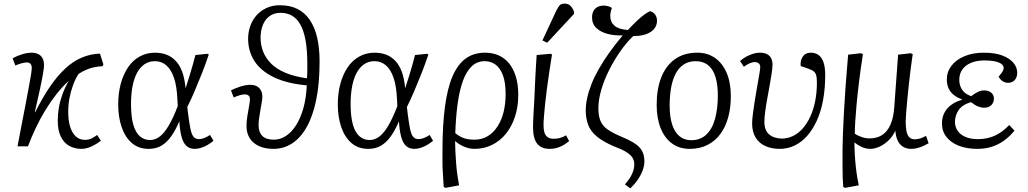

<svg xmlns="http://www.w3.org/2000/svg" viewBox="-20 -811 5696 1064"><path d="M432 14Q394 14 364 -2.5Q334 -19 317 -54Q300 -89 300 -143Q300 -177 306 -213Q312 -249 325.5 -287Q339 -325 361 -363Q324 -329 291.5 -287.5Q259 -246 230.5 -199Q202 -152 178 -101.5Q154 -51 135 0H77Q88 -61 100 -120Q112 -179 121.5 -231Q131 -283 139 -325Q147 -367 151.5 -395Q156 -423 156 -434Q156 -450 148.5 -457.5Q141 -465 130 -465Q116 -465 98.5 -460Q81 -455 65 -448L50 -488Q73 -501 102 -510Q131 -519 156 -519Q188 -519 206 -501.5Q224 -484 224 -450Q224 -436 218 -401Q212 -366 200.5 -312.5Q189 -259 173 -190L175 -189Q216 -271 257.5 -331.5Q299 -392 342.5 -432Q386 -472 433.5 -492Q481 -512 534 -514L553 -454L548 -444Q523 -443 500.5 -438Q478 -433 457 -424Q436 -415 415 -401Q397 -373 384.5 -338.5Q372 -304 365 -267Q358 -230 358 -190Q358 -146 368 -111Q378 -76 399 -56Q420 -36 451 -36Q473 -36 490 -45Q507 -54 518 -63L539 -31Q522 -18 504 -8Q486 2 468 8Q450 14 432 14Z M804 14Q748 14 710.5 -18.5Q673 -51 654 -107Q635 -163 635 -232Q635 -294 649 -346Q663 -398 689 -437Q715 -476 753.5 -497.5Q792 -519 839 -519Q873 -519 901.5 -508.5Q930 -498 952.5 -475Q975 -452 989 -415Q1003 -378 1008 -324H1009Q1020 -357 1029.5 -388Q1039 -419 1047.5 -449Q1056 -479 1063 -506L1130 -513L1137 -509Q1120 -458 1099.5 -406Q1079 -354 1058.5 -306Q1038 -258 1018 -218L1022 -183Q1029 -128 1035.5 -96.5Q1042 -65 1053 -52.5Q1064 -40 1083 -40Q1096 -40 1111.5 -46Q1127 -52 1144 -63L1163 -31Q1148 -18 1130.5 -8Q1113 2 1095 8Q1077 14 1060 14Q1030 14 1012.5 -3Q995 -20 986 -53.5Q977 -87 974 -137H973Q953 -90 929 -56Q905 -22 875 -4Q845 14 804 14ZM811 -35Q840 -35 865.5 -54.5Q891 -74 915.5 -116Q940 -158 965 -223L963 -261Q960 -332 944.5 -378.5Q929 -425 902 -448.5Q875 -472 839 -472Q805 -472 780 -454.5Q755 -437 738.5 -405.5Q722 -374 714 -330.5Q706 -287 706 -236Q706 -163 719 -119Q732 -75 756 -55Q780 -35 811 -35Z M1496 14Q1448 14 1414 -2Q1380 -18 1363 -46.5Q1346 -75 1346 -113Q1346 -138 1350.5 -166Q1355 -194 1359.5 -218.5Q1364 -243 1365 -256Q1366 -275 1357.5 -281.5Q1349 -288 1337 -288Q1326 -288 1311 -284Q1296 -280 1275 -271L1260 -310Q1285 -323 1314 -332Q1343 -341 1367 -341Q1400 -341 1417 -322.5Q1434 -304 1434 -276Q1434 -263 1430.5 -244Q1427 -225 1423.5 -203.5Q1420 -182 1416.5 -159.5Q1413 -137 1413 -116Q1413 -78 1434 -57.5Q1455 -37 1497 -37Q1533 -37 1564.5 -57.5Q1596 -78 1621 -117.5Q1646 -157 1661.5 -212.5Q1677 -268 1680 -338Q1569 -348 1496.5 -383.5Q1424 -419 1389.5 -473.5Q1355 -528 1355 -596Q1355 -633 1367 -667Q1379 -701 1402 -726.5Q1425 -752 1457.5 -767Q1490 -782 1531 -782Q1587 -782 1628 -761.5Q1669 -741 1696.5 -701Q1724 -661 1737.5 -603Q1751 -545 1751 -470Q1751 -347 1732 -256Q1713 -165 1678.5 -105Q1644 -45 1597.5 -15.5Q1551 14 1496 14ZM1681 -377Q1683 -399 1683 -418.5Q1683 -438 1683 -457Q1683 -535 1673 -589Q1663 -643 1643.5 -676.5Q1624 -710 1596.5 -725Q1569 -740 1535 -740Q1498 -740 1473 -721Q1448 -702 1436 -671Q1424 -640 1424 -601Q1424 -563 1437.5 -527Q1451 -491 1480.5 -460.5Q1510 -430 1559.5 -408.5Q1609 -387 1681 -377Z M2021 14Q1965 14 1927.5 -18.5Q1890 -51 1871 -107Q1852 -163 1852 -232Q1852 -294 1866 -346Q1880 -398 1906 -437Q1932 -476 1970.5 -497.5Q2009 -519 2056 -519Q2090 -519 2118.5 -508.5Q2147 -498 2169.5 -475Q2192 -452 2206 -415Q2220 -378 2225 -324H2226Q2237 -357 2246.5 -388Q2256 -419 2264.5 -449Q2273 -479 2280 -506L2347 -513L2354 -509Q2337 -458 2316.5 -406Q2296 -354 2275.5 -306Q2255 -258 2235 -218L2239 -183Q2246 -128 2252.5 -96.5Q2259 -65 2270 -52.5Q2281 -40 2300 -40Q2313 -40 2328.5 -46Q2344 -52 2361 -63L2380 -31Q2365 -18 2347.5 -8Q2330 2 2312 8Q2294 14 2277 14Q2247 14 2229.5 -3Q2212 -20 2203 -53.5Q2194 -87 2191 -137H2190Q2170 -90 2146 -56Q2122 -22 2092 -4Q2062 14 2021 14ZM2028 -35Q2057 -35 2082.5 -54.5Q2108 -74 2132.5 -116Q2157 -158 2182 -223L2180 -261Q2177 -332 2161.5 -378.5Q2146 -425 2119 -448.5Q2092 -472 2056 -472Q2022 -472 1997 -454.5Q1972 -437 1955.5 -405.5Q1939 -374 1931 -330.5Q1923 -287 1923 -236Q1923 -163 1936 -119Q1949 -75 1973 -55Q1997 -35 2028 -35Z M2449 230 2439 225Q2437 199 2436 178Q2435 157 2433.5 135.5Q2432 114 2432 88.5Q2432 63 2432 27Q2432 -115 2445.5 -218Q2459 -321 2487.5 -387.5Q2516 -454 2560.5 -486.5Q2605 -519 2668 -519Q2709 -519 2742.5 -504.5Q2776 -490 2800.5 -460.5Q2825 -431 2838.5 -387Q2852 -343 2852 -285Q2852 -218 2833.5 -163Q2815 -108 2782.5 -68.5Q2750 -29 2705.5 -7.5Q2661 14 2609 14Q2581 14 2551.5 1.5Q2522 -11 2504 -28H2502Q2502 -5 2503.5 26Q2505 57 2507.5 91.5Q2510 126 2514.5 158Q2519 190 2524 216ZM2609 -37Q2651 -37 2683 -56.5Q2715 -76 2737.5 -111Q2760 -146 2771 -191.5Q2782 -237 2782 -289Q2782 -354 2767 -394Q2752 -434 2726 -453Q2700 -472 2666 -472Q2624 -472 2594 -443.5Q2564 -415 2545 -362Q2526 -309 2516 -235.5Q2506 -162 2503 -73Q2528 -53 2552 -45Q2576 -37 2609 -37Z M3027 14Q3003 14 2986 7Q2969 0 2957.5 -14Q2946 -28 2940 -50.5Q2934 -73 2934 -104Q2934 -109 2934 -116.5Q2934 -124 2934.5 -134.5Q2935 -145 2935.5 -158.5Q2936 -172 2937 -188Q2938 -204 2939 -222Q2940 -240 2941 -260Q2942 -280 2943 -302.5Q2944 -325 2945 -349Q2946 -373 2947.5 -398.5Q2949 -424 2950.5 -451Q2952 -478 2954 -506L3032 -513L3039 -509Q3031 -460 3024 -412.5Q3017 -365 3011 -320.5Q3005 -276 3001 -236.5Q2997 -197 2994.5 -167Q2992 -137 2992 -118Q2992 -96 2996.5 -79Q3001 -62 3013.5 -52Q3026 -42 3049 -42Q3069 -42 3084 -46.5Q3099 -51 3117 -61L3134 -29Q3118 -16 3101.5 -6.5Q3085 3 3066.5 8.5Q3048 14 3027 14ZM3012 -574 2986 -587 3061 -748Q3072 -771 3081 -781Q3090 -791 3108 -791Q3128 -791 3140 -780Q3152 -769 3161 -747V-734Z M3473 233 3443 211Q3471 179 3483 152Q3495 125 3495 100Q3495 79 3485 63Q3475 47 3451.5 32Q3428 17 3385 1Q3323 -25 3288 -54Q3253 -83 3239.5 -119Q3226 -155 3226 -199Q3226 -232 3234 -268.5Q3242 -305 3258 -345.5Q3274 -386 3298.5 -429Q3323 -472 3356 -518.5Q3389 -565 3431 -615Q3387 -613 3348 -623Q3309 -633 3285 -655.5Q3261 -678 3261 -714Q3261 -735 3268.5 -749.5Q3276 -764 3290.5 -772Q3305 -780 3326 -780Q3338 -780 3350.5 -776.5Q3363 -773 3371 -767Q3368 -760 3366.5 -754Q3365 -748 3364 -743Q3363 -738 3362.5 -733.5Q3362 -729 3362 -723Q3362 -689 3385.5 -668.5Q3409 -648 3460 -645Q3485 -672 3508 -694Q3531 -716 3550.5 -730Q3570 -744 3582 -749Q3593 -747 3601.5 -740Q3610 -733 3615.5 -722Q3621 -711 3621 -697Q3621 -678 3612.5 -662Q3604 -646 3586.5 -634.5Q3569 -623 3545 -617Q3521 -611 3489 -611Q3453 -577 3418.5 -528Q3384 -479 3356 -423.5Q3328 -368 3312 -313Q3296 -258 3296 -211Q3296 -169 3307.5 -141.5Q3319 -114 3344.5 -95.5Q3370 -77 3409 -60Q3460 -39 3491.5 -20Q3523 -1 3537 23.5Q3551 48 3551 84Q3551 107 3541.5 133Q3532 159 3514.5 184.5Q3497 210 3473 233Z M3802 14Q3745 14 3704 -16Q3663 -46 3641 -101Q3619 -156 3619 -231Q3619 -316 3644 -381Q3669 -446 3719.5 -482.5Q3770 -519 3845 -519Q3900 -519 3941.5 -490.5Q3983 -462 4006.5 -408Q4030 -354 4030 -277Q4030 -214 4015.5 -161Q4001 -108 3972.5 -69Q3944 -30 3901 -8Q3858 14 3802 14ZM3810 -34Q3862 -34 3895 -66Q3928 -98 3943 -154Q3958 -210 3958 -283Q3958 -342 3945 -384.5Q3932 -427 3904.5 -449.5Q3877 -472 3835 -472Q3797 -472 3769.5 -454Q3742 -436 3724.5 -403Q3707 -370 3699 -325Q3691 -280 3691 -225Q3691 -165 3704.5 -122Q3718 -79 3745 -56.5Q3772 -34 3810 -34Z M4301 14Q4256 14 4221.5 -1.5Q4187 -17 4167.5 -48.5Q4148 -80 4148 -127Q4148 -147 4152.5 -182Q4157 -217 4163.5 -258Q4170 -299 4177 -337Q4184 -375 4188.5 -403Q4193 -431 4193 -438Q4193 -453 4184.5 -460Q4176 -467 4162 -467Q4152 -467 4137.5 -461.5Q4123 -456 4102 -441L4081 -473Q4096 -486 4114.5 -496.5Q4133 -507 4153 -513Q4173 -519 4190 -519Q4215 -519 4230.5 -511Q4246 -503 4253.5 -488Q4261 -473 4261 -453Q4261 -436 4256.5 -406Q4252 -376 4245.5 -339.5Q4239 -303 4232 -265Q4225 -227 4220.5 -193Q4216 -159 4216 -135Q4216 -89 4242 -66.5Q4268 -44 4313 -43Q4344 -43 4373.5 -57Q4403 -71 4427 -97.5Q4451 -124 4469 -162Q4487 -200 4497 -248.5Q4507 -297 4507 -354Q4507 -381 4502.5 -395.5Q4498 -410 4486 -418Q4474 -426 4450 -434L4417 -445Q4414 -475 4428.5 -497Q4443 -519 4473 -519Q4499 -519 4517 -505.5Q4535 -492 4544 -464.5Q4553 -437 4553 -396Q4553 -321 4541.5 -257.5Q4530 -194 4507 -143.5Q4484 -93 4453 -58Q4422 -23 4383.5 -4.5Q4345 14 4301 14Z M4663 230 4653 225Q4651 202 4650 174.5Q4649 147 4649 109.5Q4649 72 4649 20Q4649 -12 4651 -64Q4653 -116 4656.5 -184Q4660 -252 4666 -334Q4672 -416 4680 -508L4750 -516L4762 -511Q4749 -427 4740.5 -357.5Q4732 -288 4727 -233.5Q4722 -179 4719.5 -138Q4717 -97 4717 -70Q4731 -60 4754 -52Q4777 -44 4798 -44Q4840 -44 4869 -63Q4898 -82 4915 -121Q4932 -160 4936 -221L4957 -508L5027 -516L5038 -511Q5033 -478 5027.5 -435.5Q5022 -393 5017 -347.5Q5012 -302 5008 -259.5Q5004 -217 5001.5 -185Q4999 -153 4999 -138Q4999 -108 5003 -86Q5007 -64 5018 -51.5Q5029 -39 5049 -39Q5065 -39 5080 -44Q5095 -49 5112 -58L5126 -17Q5113 -10 5100.5 -4Q5088 2 5075.5 6Q5063 10 5051.5 12Q5040 14 5030 14Q5003 14 4984 2Q4965 -10 4954.5 -32.5Q4944 -55 4942 -85H4941Q4925 -52 4901 -30Q4877 -8 4851 3Q4825 14 4804 14Q4777 14 4753.5 2.5Q4730 -9 4716 -21H4715Q4715 10 4717 44.5Q4719 79 4722.5 111.5Q4726 144 4730.5 171.5Q4735 199 4739 216Z M5397 14Q5337 14 5293 -3.5Q5249 -21 5224.5 -52.5Q5200 -84 5200 -127Q5200 -159 5213 -185Q5226 -211 5251 -229.5Q5276 -248 5311 -258V-260Q5282 -271 5263.5 -286.5Q5245 -302 5236 -323Q5227 -344 5227 -371Q5227 -413 5252.5 -446.5Q5278 -480 5324.5 -499.5Q5371 -519 5432 -519Q5494 -519 5534.5 -503.5Q5575 -488 5596 -463Q5617 -438 5617 -408Q5617 -382 5603 -367Q5589 -352 5566 -352Q5556 -352 5546 -356Q5536 -360 5528 -367.5Q5520 -375 5514 -386Q5530 -405 5536 -415Q5542 -425 5542 -434Q5542 -454 5514 -465Q5486 -476 5436 -476Q5393 -476 5361.5 -463Q5330 -450 5313 -426Q5296 -402 5296 -368Q5296 -338 5311.5 -314Q5327 -290 5362 -278Q5380 -292 5397.5 -301Q5415 -310 5434 -310Q5458 -310 5473 -297.5Q5488 -285 5488 -264Q5488 -244 5474 -229Q5460 -214 5434 -214Q5418 -214 5400 -221Q5382 -228 5361 -245Q5313 -231 5292.5 -201Q5272 -171 5272 -136Q5272 -109 5286.5 -87Q5301 -65 5329.5 -52.5Q5358 -40 5399 -40Q5448 -40 5489.5 -57.5Q5531 -75 5573 -118L5602 -87Q5574 -53 5542 -30.5Q5510 -8 5474 3Q5438 14 5397 14Z"/></svg>

Font: Literata Light
Style: Italic
Weight: 300
Italic angle: -2°
Designer: Latin by Veronika Burian and Jose Scaglione. Greek by Irene Vlachou. Cyrillic by Vera Evstafieva
Foundry: TypeTogether
Version: Version 3.103;gftools[0.9.29]